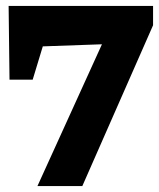

<svg xmlns="http://www.w3.org/2000/svg" viewBox="-20 -626 535 646"><path d="M12 -358 9 -606H495V-541L257 0H106L323 -477L124 -470L90 -358Z"/></svg>

Font: Piazzolla ExtraBold
Style: Regular
Weight: 800
Designer: Juan Pablo del Peral
Foundry: Huerta Tipografica
Version: Version 1.330